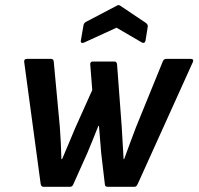

<svg xmlns="http://www.w3.org/2000/svg" viewBox="-20 -718 763 738"><path d="M146.9 0Q138.3 0 136.3 -11.1L73 -479.9Q71.6 -491.7 83.8 -491.7H175.5Q186 -491.7 186.6 -481.1L210 -230Q212.3 -200.2 213.8 -168.6Q215.4 -137.1 216 -106.3H218.7Q231.7 -136.7 244.2 -166.5Q256.7 -196.2 269 -225.7L334.6 -371.9L326.9 -469.8Q325.9 -481.6 337.3 -481.6H419.5Q428.6 -481.6 429.9 -471.1L448 -228.7Q449.6 -197.9 451.5 -167.7Q453.5 -137.4 455.1 -106.3H457.2Q468.1 -137.4 479.7 -167.8Q491.4 -198.1 502.4 -228.2L605.4 -481.1Q607.4 -486.5 610.6 -489.1Q613.8 -491.7 618.9 -491.7H713.7Q719.4 -491.7 721.6 -488.4Q723.8 -485.2 721.5 -479.9L509.5 -11.1Q507.1 -6.1 504.6 -3Q502.1 0 496.3 0H393.8Q383 0 383 -10.5L369 -129.1Q366.4 -155 364.7 -181.3Q363.1 -207.7 360.4 -234.2H358.1Q347.7 -208.3 337.2 -182Q326.7 -155.7 315.7 -129.8L262.2 -10.5Q258.5 0 249.4 0ZM303.2 -554.4Q297.7 -551.7 293.7 -553.6Q289.7 -555.4 290.7 -561.5L300.8 -620.5Q302.5 -629.6 310.5 -634L427.7 -695.5Q435.9 -701.2 443 -695.5L539.5 -630.7Q549.3 -624.2 547.9 -615.5L539.4 -562.1Q536.4 -549 524.6 -555.1L427.9 -611.5Z"/></svg>

Font: Sofia Sans Semi Condensed
Style: Italic
Weight: 400
Italic angle: -9°
Designer: Botio Nikoltchev, Ani Petrova
Foundry: lettersoup
Version: Version 4.101